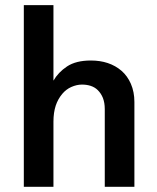

<svg xmlns="http://www.w3.org/2000/svg" viewBox="-20 -720 605 740"><path d="M71.8 -700.2H186V-409.2Q204.6 -441.4 238.3 -463.9Q272.9 -486.8 330.1 -486.8Q365.7 -486.8 395 -477.1Q425.8 -466.8 448.7 -446.8Q471.2 -427.2 484.4 -397Q498 -365.7 498 -327.1V0H383.8V-299.8Q383.8 -324.2 376.5 -342.8Q369.6 -359.9 356.9 -372.6Q345.7 -383.8 329.1 -389.2Q314 -394 295.9 -394Q275.9 -394 254.9 -384.8Q234.9 -376 219.7 -357.9Q203.1 -337.9 194.8 -313Q186 -286.1 186 -251V0H71.8Z"/></svg>

Font: Post Grotesk Medium
Style: Medium
Weight: 500
Version: Version 1.0